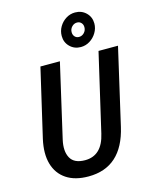

<svg xmlns="http://www.w3.org/2000/svg" viewBox="-142 -1078 939 1181"><g transform="rotate(-15 327.5 -488.0)"><path d="M273 10Q187 10 132.5 -26.5Q78 -63 59 -129Q40 -195 60 -285L161 -720H285L177 -250Q161 -179 185 -135.5Q209 -92 278 -92Q386 -92 416 -224L531 -720H655L543 -233Q487 10 273 10ZM433 -771Q392 -771 364 -798.5Q336 -826 336 -867Q336 -899 352 -926Q368 -953 394.5 -969.5Q421 -986 452 -986Q494 -986 522 -958.5Q550 -931 550 -890Q550 -859 533.5 -831.5Q517 -804 490.5 -787.5Q464 -771 433 -771ZM438 -834Q457 -834 471 -848.5Q485 -863 485 -884Q485 -901 474.5 -912Q464 -923 448 -923Q429 -923 415 -908.5Q401 -894 401 -874Q401 -856 411.5 -845Q422 -834 438 -834Z"/></g></svg>

Font: Instrument Sans SemiCondensed SemiBold Italic
Style: Regular
Weight: 600
Width: 4
Italic angle: -13°
Designer: Rodrigo Fuenzalida
Foundry: fragTYPE
Version: Version 1.000; ttfautohint (v1.8.4.7-5d5b);gftools[0.9.28]